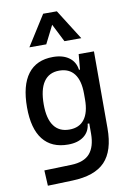

<svg xmlns="http://www.w3.org/2000/svg" viewBox="-108 -861 802 1160"><g transform="rotate(-10 293.0 -281.0)"><path d="M88.9 233.4 84 138.7 250 133.8Q328.6 131.3 364.3 90.3Q399.9 49.3 400.4 -30.3V-408.2L410.2 -517.6H503.9V-45.9Q503.9 92.3 440.9 158.2Q377.9 224.1 240.2 228.5ZM253.4 9.8Q151.9 9.8 99.4 -57.1Q46.9 -124 46.9 -253.9Q46.9 -388.7 99.4 -458Q151.9 -527.3 253.4 -527.3Q314 -527.3 351.6 -500Q389.2 -472.7 395.5 -423.8H435.5L400.4 -276.4Q400.4 -356.4 368.9 -397.9Q337.4 -439.5 276.4 -439.5Q213.9 -439.5 181.6 -392.6Q149.4 -345.7 149.4 -253.9Q149.4 -167 181.6 -122.6Q213.9 -78.1 276.4 -78.1Q337.4 -78.1 368.9 -119.6Q400.4 -161.1 400.4 -241.2L435.5 -93.8H390.6Q385.7 -44.9 349.4 -17.6Q313 9.8 253.4 9.8ZM124 -609.4 241.2 -794.9H325.2L442.4 -609.4H338.9L278.3 -729.5H288.1L227.5 -609.4Z"/></g></svg>

Font: Cascadia Code PL
Style: Regular
Weight: 400
Monospace: yes
Designer: Aaron Bell
Foundry: Saja Typeworks
Version: Version 2102.003